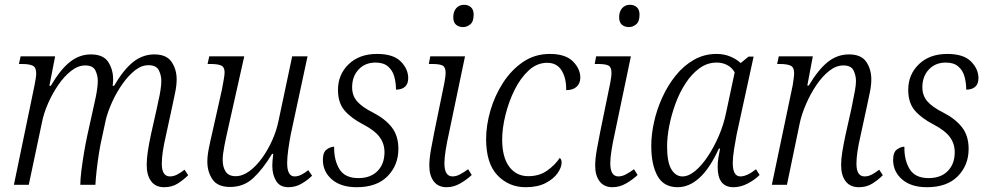

<svg xmlns="http://www.w3.org/2000/svg" viewBox="-20 -771 4125 801"><path d="M665 10Q629 10 610.5 -15Q592 -40 592 -83Q592 -107 596.5 -138Q601 -169 610 -211L634 -318Q636 -330 641 -351Q646 -372 649.5 -394.5Q653 -417 653 -434Q653 -457 642.5 -478Q632 -499 599 -499Q570 -499 542.5 -477Q515 -455 491 -421Q467 -387 449 -348Q431 -309 422 -274L405 -195Q399 -170 393 -132.5Q387 -95 383 -58.5Q379 -22 378 0H315Q315 -23 319.5 -59Q324 -95 330.5 -134Q337 -173 344 -205L369 -318Q371 -329 376 -350Q381 -371 384.5 -394Q388 -417 388 -434Q388 -456 378 -477Q368 -498 335 -498Q306 -498 277 -475.5Q248 -453 223 -416.5Q198 -380 180 -338.5Q162 -297 155 -260L100 0H38L124 -415Q127 -429 129 -443Q131 -457 131 -465Q131 -490 116.5 -497Q102 -504 71 -504H59L66 -536H210L186 -413H192Q231 -480 271 -512Q311 -544 359 -544Q411 -544 431.5 -512.5Q452 -481 452 -440Q452 -428 450 -413H456Q495 -480 535 -512Q575 -544 624 -544Q675 -544 696 -512.5Q717 -481 717 -440Q717 -414 710.5 -384Q704 -354 699 -329L671 -200Q664 -170 659.5 -141Q655 -112 655 -88Q655 -35 689 -35Q704 -35 718.5 -42.5Q733 -50 750 -63L765 -40Q745 -20 721 -5Q697 10 665 10Z M1183 10Q1148 10 1132 -16Q1116 -42 1116 -80Q1116 -99 1120 -129H1115Q1077 -66 1037 -28.5Q997 9 940 9Q888 9 866.5 -22.5Q845 -54 845 -97Q845 -121 851.5 -153.5Q858 -186 865 -215L906 -398Q910 -419 913.5 -439.5Q917 -460 917 -469Q917 -491 903 -497.5Q889 -504 859 -504H846L853 -536H999L930 -228Q923 -198 916 -162Q909 -126 909 -104Q909 -74 921.5 -55Q934 -36 963 -36Q992 -36 1020.5 -57Q1049 -78 1073.5 -112Q1098 -146 1116 -186.5Q1134 -227 1142 -267L1199 -536H1263L1193 -210Q1187 -179 1182.5 -146.5Q1178 -114 1178 -91Q1178 -35 1209 -35Q1223 -35 1237 -42Q1251 -49 1266 -61L1282 -38Q1264 -20 1238.5 -5Q1213 10 1183 10Z M1468 10Q1402 10 1364.5 -22.5Q1327 -55 1327 -104Q1327 -136 1343 -147.5Q1359 -159 1374 -159Q1373 -103 1396 -65.5Q1419 -28 1475 -28Q1526 -28 1555 -57.5Q1584 -87 1584 -136Q1584 -172 1563.5 -199.5Q1543 -227 1495 -252Q1445 -278 1417.5 -310Q1390 -342 1390 -396Q1390 -460 1434.5 -503Q1479 -546 1553 -546Q1621 -546 1652 -514.5Q1683 -483 1683 -445Q1683 -421 1669.5 -409Q1656 -397 1632 -397Q1632 -425 1625 -451Q1618 -477 1599 -493.5Q1580 -510 1547 -510Q1503 -510 1476 -481Q1449 -452 1449 -407Q1449 -372 1470 -348Q1491 -324 1535 -302Q1586 -276 1614 -240.5Q1642 -205 1642 -150Q1642 -82 1597 -36Q1552 10 1468 10Z M1912 -658Q1894 -658 1882.5 -668Q1871 -678 1871 -699Q1871 -723 1883.5 -737Q1896 -751 1916 -751Q1933 -751 1944.5 -741Q1956 -731 1956 -710Q1956 -681 1942 -669.5Q1928 -658 1912 -658ZM1843 10Q1808 10 1789.5 -14.5Q1771 -39 1771 -80Q1771 -108 1778 -147.5Q1785 -187 1792 -221L1834 -426Q1836 -437 1837.5 -448Q1839 -459 1839 -467Q1839 -491 1826.5 -497.5Q1814 -504 1784 -504H1769L1775 -536H1920L1851 -206Q1845 -180 1839.5 -146Q1834 -112 1834 -90Q1834 -35 1868 -35Q1883 -35 1899 -43.5Q1915 -52 1933 -65L1948 -41Q1928 -22 1900.5 -6Q1873 10 1843 10Z M2173 10Q2103 10 2055.5 -39.5Q2008 -89 2008 -191Q2008 -248 2026 -310Q2044 -372 2078.5 -425.5Q2113 -479 2162 -512.5Q2211 -546 2274 -546Q2339 -546 2370 -515Q2401 -484 2401 -447Q2401 -424 2386 -409.5Q2371 -395 2342 -395Q2343 -445 2323 -477Q2303 -509 2263 -509Q2220 -509 2185.5 -477Q2151 -445 2126.5 -395.5Q2102 -346 2088.5 -290.5Q2075 -235 2075 -189Q2075 -115 2104.5 -75.5Q2134 -36 2184 -36Q2230 -36 2263 -59.5Q2296 -83 2315 -112Q2323 -107 2323 -93Q2323 -73 2306.5 -49Q2290 -25 2256.5 -7.5Q2223 10 2173 10Z M2604 -658Q2586 -658 2574.5 -668Q2563 -678 2563 -699Q2563 -723 2575.5 -737Q2588 -751 2608 -751Q2625 -751 2636.5 -741Q2648 -731 2648 -710Q2648 -681 2634 -669.5Q2620 -658 2604 -658ZM2535 10Q2500 10 2481.5 -14.5Q2463 -39 2463 -80Q2463 -108 2470 -147.5Q2477 -187 2484 -221L2526 -426Q2528 -437 2529.5 -448Q2531 -459 2531 -467Q2531 -491 2518.5 -497.5Q2506 -504 2476 -504H2461L2467 -536H2612L2543 -206Q2537 -180 2531.5 -146Q2526 -112 2526 -90Q2526 -35 2560 -35Q2575 -35 2591 -43.5Q2607 -52 2625 -65L2640 -41Q2620 -22 2592.5 -6Q2565 10 2535 10Z M2807 10Q2749 10 2723 -37Q2697 -84 2697 -162Q2697 -209 2708.5 -261.5Q2720 -314 2743 -364.5Q2766 -415 2799 -456Q2832 -497 2875 -521.5Q2918 -546 2969 -546Q3001 -546 3027 -535Q3053 -524 3070 -508L3103 -535H3124L3053 -209Q3048 -184 3042.5 -149Q3037 -114 3037 -91Q3037 -35 3069 -35Q3096 -35 3134 -65L3149 -41Q3129 -21 3099.5 -5.5Q3070 10 3040 10Q2974 10 2974 -74Q2974 -95 2977 -113Q2980 -131 2984 -151H2979Q2941 -68 2898 -29Q2855 10 2807 10ZM2827 -35Q2853 -35 2880.5 -58Q2908 -81 2933.5 -119.5Q2959 -158 2979 -204.5Q2999 -251 3009 -300L3045 -469Q3034 -489 3014 -499.5Q2994 -510 2970 -510Q2931 -510 2898.5 -486.5Q2866 -463 2840.5 -424Q2815 -385 2798 -338.5Q2781 -292 2772 -245.5Q2763 -199 2763 -160Q2763 -94 2781 -64.5Q2799 -35 2827 -35Z M3563 10Q3527 10 3508 -14.5Q3489 -39 3489 -83Q3489 -107 3494 -138Q3499 -169 3508 -211L3532 -318Q3534 -330 3538.5 -351Q3543 -372 3547 -394.5Q3551 -417 3551 -433Q3551 -456 3541 -477Q3531 -498 3498 -498Q3468 -498 3439 -475Q3410 -452 3385.5 -415.5Q3361 -379 3343 -337.5Q3325 -296 3317 -260L3263 0H3200L3287 -415Q3289 -428 3291 -442.5Q3293 -457 3293 -466Q3293 -490 3278.5 -497Q3264 -504 3234 -504H3222L3229 -536H3371L3348 -414H3354Q3394 -481 3433.5 -512.5Q3473 -544 3522 -544Q3573 -544 3594 -513Q3615 -482 3615 -440Q3615 -414 3608.5 -384Q3602 -354 3597 -329L3569 -200Q3562 -170 3557.5 -141Q3553 -112 3553 -88Q3553 -35 3587 -35Q3602 -35 3616.5 -42.5Q3631 -50 3648 -63L3663 -40Q3643 -20 3619 -5Q3595 10 3563 10Z M3847 10Q3781 10 3743.5 -22.5Q3706 -55 3706 -104Q3706 -136 3722 -147.5Q3738 -159 3753 -159Q3752 -103 3775 -65.5Q3798 -28 3854 -28Q3905 -28 3934 -57.5Q3963 -87 3963 -136Q3963 -172 3942.5 -199.5Q3922 -227 3874 -252Q3824 -278 3796.5 -310Q3769 -342 3769 -396Q3769 -460 3813.5 -503Q3858 -546 3932 -546Q4000 -546 4031 -514.5Q4062 -483 4062 -445Q4062 -421 4048.5 -409Q4035 -397 4011 -397Q4011 -425 4004 -451Q3997 -477 3978 -493.5Q3959 -510 3926 -510Q3882 -510 3855 -481Q3828 -452 3828 -407Q3828 -372 3849 -348Q3870 -324 3914 -302Q3965 -276 3993 -240.5Q4021 -205 4021 -150Q4021 -82 3976 -36Q3931 10 3847 10Z"/></svg>

Font: Noto Serif SemiCondensed Light
Style: Italic
Weight: 300
Width: 4
Italic angle: -12°
Designer: Monotype Design Team
Foundry: Monotype Imaging Inc.
Version: Version 2.013; ttfautohint (v1.8.4.7-5d5b)